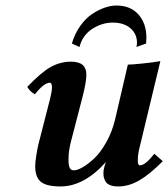

<svg xmlns="http://www.w3.org/2000/svg" viewBox="-20 -668 612 698"><path d="M279.8 -314.9 237.8 -152.8Q229 -119.1 229 -87.9Q229 -67.4 233.2 -58.1Q237.3 -48.8 249 -48.8Q261.2 -48.8 280.8 -60.1Q300.3 -71.3 323 -92.5Q345.7 -113.8 366.9 -151.9Q388.2 -189.9 398.9 -235.8L444.8 -433.1Q459.5 -433.1 499.5 -437.3Q539.6 -441.4 563 -445.8L485.8 -125Q481 -106 481 -83Q481 -66.9 488.8 -66.9Q508.3 -66.9 541 -108.9L571.8 -82Q524.4 -34.2 486.3 -12.2Q448.2 9.8 410.2 9.8Q392.1 9.8 380.4 5.1Q368.7 0.5 363.8 -8.1Q358.9 -16.6 357.4 -23.4Q356 -30.3 356 -39.1Q356 -55.7 365.2 -79.1Q285.6 9.8 200.2 9.8Q148.4 9.8 128.2 -7.3Q107.9 -24.4 107.9 -64Q107.9 -76.7 111.8 -101.8Q115.7 -127 119.1 -141.1L162.1 -309.1Q168.9 -335.9 168.9 -351.1Q168.9 -367.2 161.1 -367.2Q140.1 -367.2 106.9 -325.2Q89.4 -334.5 79.1 -352.1Q129.9 -405.3 164.6 -424.6Q199.2 -443.8 238.8 -443.8Q253.4 -443.8 264.2 -440.4Q274.9 -437 280.5 -432.1Q286.1 -427.2 289.3 -419.9Q292.5 -412.6 293.2 -407.2Q293.9 -401.9 293.9 -395Q293.9 -369.6 279.8 -314.9ZM476.1 -497.1Q478 -506.8 478 -512.2Q478 -544.9 454.1 -565.4Q430.2 -585.9 390.1 -585.9Q351.1 -585.9 315.4 -563Q279.8 -540 269 -497.1L241.2 -509.8Q252 -545.9 271.7 -573.7Q291.5 -601.6 314.7 -616.9Q337.9 -632.3 360.4 -640.1Q382.8 -647.9 402.8 -647.9Q454.6 -647.9 483.4 -615.2Q512.2 -582.5 512.2 -530.8Q512.2 -527.3 511.7 -520.3Q511.2 -513.2 511.2 -509.8Z"/></svg>

Font: Linux Libertine G
Style: Semibold Italic
Weight: 600
Italic angle: -11.5°
Designer: Philipp H. Poll
Foundry: Philipp H. Poll
Version: Version 5.1.1